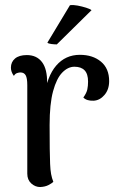

<svg xmlns="http://www.w3.org/2000/svg" viewBox="-20 -744 487 774"><path d="M142 10Q122 10 106 -4.5Q90 -19 90 -44V-401Q90 -429 83.5 -440.5Q77 -452 62 -452Q57 -452 49 -449.5Q41 -447 36 -438Q24 -454 24 -471Q24 -494 40.5 -508Q57 -522 88 -522Q128 -522 149.5 -493.5Q171 -465 170 -407V-349L158 -351Q169 -436 206.5 -479.5Q244 -523 302 -523Q354 -523 387 -495.5Q420 -468 420 -417Q420 -383 401 -361Q382 -339 357 -338Q329 -337 316 -351Q329 -369 332 -383.5Q335 -398 335 -415Q335 -446 321 -460.5Q307 -475 280 -475Q254 -475 231 -451.5Q208 -428 194 -376.5Q180 -325 180 -240Q180 -183 180.5 -145.5Q181 -108 182 -83.5Q183 -59 186 -42.5Q189 -26 195 -11Q189 -5 175.5 2Q162 9 142 10ZM349 -703 209 -565Q200 -565 187.5 -566.5Q175 -568 171 -572L262 -723Q275 -725 293 -721.5Q311 -718 327 -713Q343 -708 349 -703Z"/></svg>

Font: Arima Medium
Style: Regular
Weight: 500
Designer: Joana Correia and Natanael Gama
Foundry: NDISCOVER
Version: Version 1.101;gftools[0.9.23]